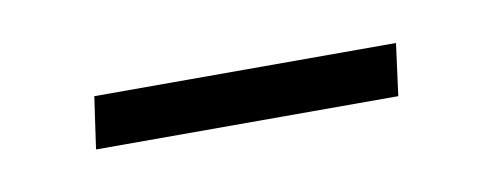

<svg xmlns="http://www.w3.org/2000/svg" viewBox="-24 -760 346 135"><g transform="rotate(-10 149.0 -692.5)"><path d="M254.4 -673.8 259.3 -710.9H43.9L38.6 -673.8Z"/></g></svg>

Font: Neuton Light
Style: Regular
Weight: 300
Designer: Brian M Zick
Foundry: Brian M Zick
Version: Version 1.560